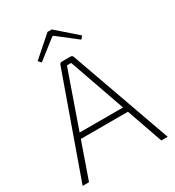

<svg xmlns="http://www.w3.org/2000/svg" viewBox="-207 -1002 1022 1122"><g transform="rotate(-30 304.0 -441.0)"><path d="M332 -690Q339 -690 343.5 -687Q348 -684 350 -677L591 0H548L338 -600Q333 -614 328 -628Q323 -642 318 -656H290Q285 -642 280 -628Q275 -614 270 -600L60 0H17L258 -677Q260 -684 265 -687Q270 -690 276 -690ZM478 -279V-243H128V-279ZM318 -882 454 -763 438 -744 308 -845H300L171 -744L154 -763L289 -882Z"/></g></svg>

Font: Exo 2 ExtraLight
Style: Regular
Weight: 250
Designer: Natanael Gama
Foundry: Natanael Gama
Version: Version 2.010